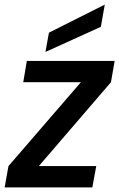

<svg xmlns="http://www.w3.org/2000/svg" viewBox="-28 -816 519 836"><path d="M471.2 -550.8 455.1 -458 141.1 -92.8H391.1L374 0H-7.8L8.8 -92.8L324.2 -458H73.2L88.9 -550.8ZM185.1 -673.8 428.2 -795.9 411.1 -699.2 169.9 -589.8Z"/></svg>

Font: Poppins Medium
Style: Italic
Weight: 500
Italic angle: -10°
Designer: Ninad Kale (Devanagari), Jonny Pinhorn (Latin)
Foundry: Indian Type Foundry
Version: Version 3.200;PS 1.000;hotconv 16.6.54;makeotf.lib2.5.65590